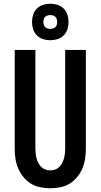

<svg xmlns="http://www.w3.org/2000/svg" viewBox="-20 -1003 540 1031"><path d="M250 8Q223 8 196 2.5Q169 -3 146 -17Q123 -31 105.5 -52.5Q88 -74 77.5 -99Q67 -124 63 -151Q59 -178 59 -205V-735H170V-205Q170 -192 171.5 -178.5Q173 -165 176.5 -152.5Q180 -140 186 -128Q192 -116 201.5 -106.5Q211 -97 224 -92.5Q237 -88 250 -88Q263 -88 276 -92.5Q289 -97 298.5 -106.5Q308 -116 314 -128Q320 -140 323.5 -152.5Q327 -165 328.5 -178.5Q330 -192 330 -205V-735H441V-205Q441 -178 437 -151Q433 -124 422.5 -99Q412 -74 394.5 -52.5Q377 -31 354 -17Q331 -3 304 2.5Q277 8 250 8ZM250 -787Q230 -787 211 -793Q192 -799 178 -813Q164 -827 158 -846Q152 -865 152 -885Q152 -905 158 -924Q164 -943 178 -957Q192 -971 211 -977Q230 -983 250 -983Q270 -983 289 -977Q308 -971 322 -957Q336 -943 342 -924Q348 -905 348 -885Q348 -865 342 -846Q336 -827 322 -813Q308 -799 289 -793Q270 -787 250 -787ZM250 -848Q257 -848 264.5 -850Q272 -852 277.5 -857.5Q283 -863 285 -870.5Q287 -878 287 -885Q287 -892 285 -899.5Q283 -907 277.5 -912.5Q272 -918 264.5 -920Q257 -922 250 -922Q243 -922 235.5 -920Q228 -918 222.5 -912.5Q217 -907 215 -899.5Q213 -892 213 -885Q213 -878 215 -870.5Q217 -863 222.5 -857.5Q228 -852 235.5 -850Q243 -848 250 -848Z"/></svg>

Font: Iosevka Algr
Style: Bold
Weight: 700
Monospace: yes
Designer: Belleve Invis
Foundry: Belleve Invis
Version: Version 26.0.2; ttfautohint (v1.8.3)